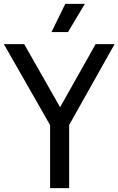

<svg xmlns="http://www.w3.org/2000/svg" viewBox="-41 -967 609 987"><path d="M216.5 0V-367.5L237 -288L-21 -740H83.5L282 -391H254L450.5 -740H548L294 -288L314.5 -366V0ZM223.5 -802 294.5 -947H395L308.5 -802Z"/></svg>

Font: Encode Sans SC Condensed Medium
Style: Regular
Weight: 500
Width: 3
Designer: Multiple Designers
Foundry: Impallari Type
Version: Version 3.002